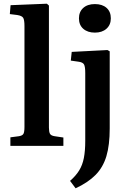

<svg xmlns="http://www.w3.org/2000/svg" viewBox="-20 -787 697 1036"><path d="M36 0V-46L82 -52Q101 -55 106.5 -65Q112 -75 112 -102V-646Q112 -680 105 -691Q98 -702 73 -706L33 -711L37 -759L233 -767L244 -757V-99Q244 -76 249.5 -65.5Q255 -55 275 -52L322 -45V0ZM492 -611Q453 -611 429.5 -631.5Q406 -652 406 -688Q406 -723 429 -744Q452 -765 492 -765Q532 -765 555 -744.5Q578 -724 578 -688Q578 -653 554.5 -632Q531 -611 492 -611ZM388 229 358 189Q389 162 407 133Q425 104 432.5 65.5Q440 27 440 -27V-393Q440 -427 433.5 -439Q427 -451 404 -454L362 -460L367 -507L560 -517L572 -510V-94Q572 -4 554 56Q536 116 495.5 157Q455 198 388 229Z"/></svg>

Font: Literata 36pt SemiBold
Style: Regular
Weight: 600
Designer: Latin by Veronika Burian and Jose Scaglione. Greek by Irene Vlachou. Cyrillic by Vera Evstafieva.
Foundry: TypeTogether
Version: Version 3.002